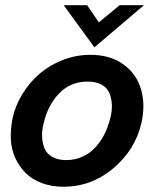

<svg xmlns="http://www.w3.org/2000/svg" viewBox="-20 -709 592 739"><path d="M343.3 -526.9 225.1 -689H315.4L360.4 -623L440.4 -689H534.2ZM224.1 9.8Q178.7 9.8 141.4 -4.2Q104 -18.1 79.3 -42.5Q54.7 -66.9 39.1 -100.3Q23.4 -133.8 21.7 -173.1Q20 -212.4 28.8 -255.9Q40 -305.2 67.6 -349.4Q95.2 -393.6 134 -426.5Q172.9 -459.5 223.4 -478.8Q273.9 -498 328.1 -498Q402.8 -498 453.9 -461.9Q504.9 -425.8 522.7 -365.7Q540.5 -305.7 523.9 -233.9Q500 -131.8 416 -61Q332 9.8 224.1 9.8ZM234.9 -92.8Q268.6 -92.8 297.6 -106Q326.7 -119.1 347.4 -142.1Q368.2 -165 382.6 -193.8Q397 -222.7 404.8 -255.9Q412.1 -283.7 410.4 -308.8Q408.7 -334 399.9 -353.3Q391.1 -372.6 369.9 -383.8Q348.6 -395 316.9 -395Q251 -395 207.3 -349.1Q163.6 -303.2 147.9 -233.9Q140.6 -206.1 142.1 -180.7Q143.6 -155.3 152.3 -135.7Q161.1 -116.2 182.4 -104.5Q203.6 -92.8 234.9 -92.8Z"/></svg>

Font: HK Grotesk Legacy
Style: Bold Italic
Weight: 700
Italic angle: -13°
Designer: Alfredo Marco Pradil
Foundry: Hanken Design Co.
Version: Version 2.022;PS 002.022;hotconv 1.0.88;makeotf.lib2.5.64775